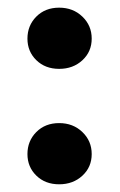

<svg xmlns="http://www.w3.org/2000/svg" viewBox="-20 -484 310 496"><path d="M50.9 -86Q50.9 -119.8 73.8 -142.9Q96.8 -166 132.8 -166Q168.8 -166 192.8 -142.9Q216.9 -119.8 216.9 -86.1Q216.9 -52.3 192.8 -30.1Q168.8 -7.9 132.8 -7.9Q96.8 -7.9 73.8 -30.4Q50.9 -52.8 50.9 -86ZM50.9 -384.2Q50.9 -418 73.8 -441.1Q96.8 -464.2 132.8 -464.2Q168.8 -464.2 192.8 -441.1Q216.9 -418 216.9 -384.3Q216.9 -350.5 192.8 -328.3Q168.8 -306.1 132.8 -306.1Q96.8 -306.1 73.8 -328.6Q50.9 -351 50.9 -384.2Z"/></svg>

Font: Karla
Style: Regular
Weight: 400
Designer: Jonathan Pinhorn
Version: Version 2.004;gftools[0.9.33]